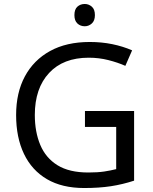

<svg xmlns="http://www.w3.org/2000/svg" viewBox="-20 -935 768 965"><path d="M407 -377H654V-27Q596 -8 537 1Q478 10 403 10Q292 10 216 -34.5Q140 -79 100.5 -161.5Q61 -244 61 -357Q61 -469 105 -551Q149 -633 231.5 -678.5Q314 -724 431 -724Q491 -724 544.5 -713Q598 -702 644 -682L610 -604Q572 -621 524.5 -633Q477 -645 426 -645Q298 -645 226.5 -568Q155 -491 155 -357Q155 -272 182.5 -206.5Q210 -141 269 -104.5Q328 -68 424 -68Q471 -68 504 -73Q537 -78 564 -85V-297H407ZM406 -915Q426 -915 441.5 -901.5Q457 -888 457 -859Q457 -831 441.5 -817Q426 -803 406 -803Q384 -803 369 -817Q354 -831 354 -859Q354 -888 369 -901.5Q384 -915 406 -915Z"/></svg>

Font: Noto Sans Buhid
Style: Regular
Weight: 400
Designer: Monotype Design Team
Foundry: Monotype Imaging Inc.
Version: Version 2.001